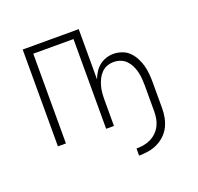

<svg xmlns="http://www.w3.org/2000/svg" viewBox="-123 -653 997 969"><g transform="rotate(-20 375.0 -168.0)"><path d="M464 184V146Q483 146 503 142.5Q523 139 540.5 130.5Q558 122 572.5 108Q587 94 596 76.5Q605 59 608.5 39.5Q612 20 612 0V-140Q612 -158 610.5 -176.5Q609 -195 604.5 -213Q600 -231 592 -247.5Q584 -264 571 -277.5Q558 -291 540.5 -297.5Q523 -304 504 -304Q486 -304 468.5 -297.5Q451 -291 438 -277.5Q425 -264 417 -247.5Q409 -231 404 -213Q399 -195 397.5 -176.5Q396 -158 396 -140V0H354V-482H138V0H95V-520H396V-250Q403 -269 414 -286.5Q425 -304 441 -317Q457 -330 477 -336.5Q497 -343 517 -343Q540 -343 562.5 -335Q585 -327 601 -311Q617 -295 628 -274Q639 -253 645 -231Q651 -209 653 -186Q655 -163 655 -140V0Q655 25 650 50Q645 75 633.5 97.5Q622 120 603 137.5Q584 155 561.5 165.5Q539 176 514 180Q489 184 464 184Z"/></g></svg>

Font: Zed Sans Extralight Extended
Style: Regular
Weight: 200
Width: 7
Designer: Belleve Invis
Foundry: Belleve Invis
Version: Version 1.0.0; ttfautohint (v1.8.4)